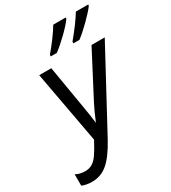

<svg xmlns="http://www.w3.org/2000/svg" viewBox="-245 -1049 1039 1170"><g transform="rotate(-30 274.5 -464.0)"><path d="M-20 -3V-83Q9 -67 46 -67Q75 -67 96.5 -80Q118 -93 138.5 -122.5Q159 -152 188 -207L95 -714H180L231 -411Q242 -350 249 -290Q279 -362 300 -402L463 -714H556L259 -163Q209 -72 161.5 -31Q114 10 50 10Q10 10 -20 -3ZM214 -790Q245 -826 275 -866.5Q305 -907 323 -938H410V-929Q390 -900 342.5 -853.5Q295 -807 256 -778H213ZM373 -790Q447 -879 482 -938H569L568 -929Q547 -900 499 -852.5Q451 -805 415 -778H372Z"/></g></svg>

Font: Noto Sans UI Narrow
Style: Italic
Weight: 400
Width: 4
Italic angle: -12°
Designer: Monotype Design Team
Foundry: Monotype Imaging Inc.
Version: Version 1.001